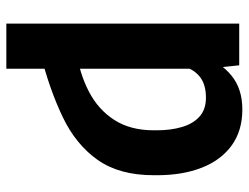

<svg xmlns="http://www.w3.org/2000/svg" viewBox="-109 -469 781 603"><g transform="rotate(90 281.5 -167.5)"><path d="M195.8 -426.8V203.1H54.2V-528.3H185.1ZM178.2 -292 119.1 -271.5Q128.9 -348.6 152.1 -408.9Q175.3 -469.2 217 -503.7Q258.8 -538.1 323.7 -538.1Q390.6 -538.1 436.8 -504.6Q482.9 -471.2 506.6 -410.9Q530.3 -350.6 530.3 -270V-259.8Q530.3 -151.4 481.9 -83.3Q433.6 -15.1 347.4 26.1Q261.2 67.4 147.9 96.2L136.7 -15.6Q210 -26.4 267.1 -55.9Q324.2 -85.4 356.7 -136Q389.2 -186.5 389.2 -259.8V-270Q389.2 -313.5 378.9 -348.4Q368.7 -383.3 346.2 -403.6Q323.7 -423.8 287.1 -423.8Q249 -423.8 225.8 -408Q202.6 -392.1 191.4 -362.5Q180.2 -333 178.2 -292Z"/></g></svg>

Font: RobotoDEMO
Style: Regular
Weight: 400
Designer: Christian Robertson
Foundry: Google
Version: Version 2.136